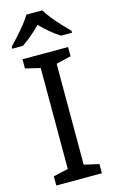

<svg xmlns="http://www.w3.org/2000/svg" viewBox="-141 -996 621 1049"><g transform="rotate(-15 169.5 -472.0)"><path d="M298 0H40V-52L124 -71V-642L40 -662V-714H298V-662L214 -642V-71L298 -52ZM214 -944Q226 -922 248.5 -894.5Q271 -867 295.5 -840.5Q320 -814 339 -795V-784H277Q251 -800 223 -823.5Q195 -847 168 -874Q141 -847 114 -824Q87 -801 61 -784H1V-795Q20 -815 43.5 -841Q67 -867 89 -894.5Q111 -922 124 -944Z"/></g></svg>

Font: Noto Sans Hanunoo
Style: Regular
Weight: 400
Designer: Monotype Design Team
Foundry: Monotype Imaging Inc.
Version: Version 2.003; ttfautohint (v1.8.4.7-5d5b)